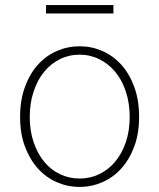

<svg xmlns="http://www.w3.org/2000/svg" viewBox="-20 -722 626 755"><path d="M293 13Q246 13 203.5 -5.5Q161 -24 129 -59.5Q97 -95 78 -146Q59 -197 59 -262Q59 -328 78 -380Q97 -432 129 -467.5Q161 -503 203.5 -521.5Q246 -540 293 -540Q340 -540 382.5 -521.5Q425 -503 457 -467.5Q489 -432 508 -380Q527 -328 527 -262Q527 -197 508 -146Q489 -95 457 -59.5Q425 -24 382.5 -5.5Q340 13 293 13ZM293 -20Q335 -20 371 -37.5Q407 -55 433.5 -87Q460 -119 475 -163.5Q490 -208 490 -262Q490 -316 475 -361.5Q460 -407 433.5 -439Q407 -471 371 -489Q335 -507 293 -507Q251 -507 215 -489Q179 -471 153 -439Q127 -407 112 -361.5Q97 -316 97 -262Q97 -208 112 -163.5Q127 -119 153 -87Q179 -55 215 -37.5Q251 -20 293 -20ZM161 -702H426V-669H161Z"/></svg>

Font: Kinto Sans Thin
Style: Regular
Weight: 100
Designer: Authors: Ryoko NISHIZUKA  (kana & ideographs); Paul D. Hunt (Latin, Greek & Cyrillic); Wenlong ZHANG  (bopomofo); Sandol
Foundry: Adobe Systems Incorporated, ookami Inc.
Version: Version 0.001